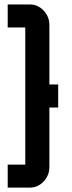

<svg xmlns="http://www.w3.org/2000/svg" viewBox="-20 -715 330 875"><path d="M95.2 -589.8H15.1V-694.8H115.2Q152.3 -694.8 178.7 -667Q205.1 -639.2 205.1 -600.1V-330.1H245.1V-225.1H205.1V44.9Q205.1 84.5 178.7 112.3Q152.3 140.1 115.2 140.1H15.1V35.2H95.2Z"/></svg>

Font: Horta
Style: Regular
Weight: 600
Width: 3
Version: Version 0.11